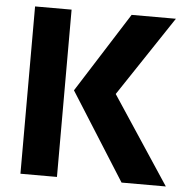

<svg xmlns="http://www.w3.org/2000/svg" viewBox="-52 -786 844 838"><g transform="rotate(5 370.0 -366.5)"><path d="M228 -733V0H68V-733ZM491 -733H685L452 -383L705 0H511L269 -383Z"/></g></svg>

Font: Kreadon
Style: Regular
Weight: 400
Designer: kohakuno
Foundry: StudioGnu
Version: Version 1.000;Glyphs 3.1.2 (3151)